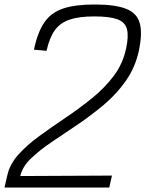

<svg xmlns="http://www.w3.org/2000/svg" viewBox="-20 -834 647 854"><path d="M0 0 12 -52Q23 -103 61.5 -146Q100 -189 155 -229Q210 -269 271 -310Q332 -351 388.5 -396.5Q445 -442 486 -496.5Q527 -551 541 -619Q553 -674 544.5 -705Q536 -736 501.5 -748.5Q467 -761 400 -761Q331 -761 289 -746.5Q247 -732 223.5 -699Q200 -666 187 -608L131 -613Q147 -690 177 -734Q207 -778 260.5 -796Q314 -814 401 -814Q492 -814 540.5 -795Q589 -776 601.5 -731.5Q614 -687 598 -610Q582 -535 540.5 -475.5Q499 -416 442.5 -368.5Q386 -321 326 -280.5Q266 -240 211 -203Q156 -166 118 -129.5Q80 -93 70 -51L478 -53L466 0Z"/></svg>

Font: Victor Mono Thin ExtraLight
Style: Italic
Weight: 250
Italic angle: -12°
Monospace: yes
Version: Version 1.561;gftools[0.9.30]